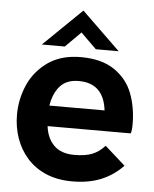

<svg xmlns="http://www.w3.org/2000/svg" viewBox="-52 -769 657 820"><g transform="rotate(5 276.0 -359.5)"><path d="M437.5 -565H339.5L272.5 -631L206.5 -565H108L272.5 -725ZM288.5 6Q224 6 175.2 -15Q126.5 -36 94 -72.8Q61.5 -109.5 45 -157Q28.5 -204.5 28.5 -257Q28.5 -324.5 55.5 -386Q82.5 -447.5 141.5 -488.5Q198 -526 279 -526Q368.5 -526 423.2 -488.8Q478 -451.5 501 -391.8Q524 -332 524 -259Q524 -232.5 519.5 -220H163Q169 -169 199.5 -138.2Q230 -107.5 287.5 -107.5Q334 -107.5 363.2 -119Q392.5 -130.5 417.5 -158L505 -80Q463 -36.5 410 -15.2Q357 6 288.5 6ZM399.5 -308Q386 -423.5 279 -423.5Q226.5 -423.5 198.8 -391.8Q171 -360 163 -308Z"/></g></svg>

Font: Acari Sans
Style: Bold
Weight: 700
Designer: Alfredo Marco Pradil and Stefan Peev (font) & Cristiano Sobral (main changes)
Foundry: Alfredo Marco Pradil and Stefan Peev (font) & Cristiano Sobral (main changes)
Version: Version 1.063; ttfautohint (v1.8.3)